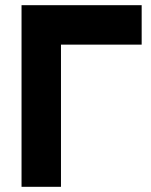

<svg xmlns="http://www.w3.org/2000/svg" viewBox="-20 -720 581 740"><path d="M63 0H215V-548H526V-700H63Z"/></svg>

Font: Unageo
Style: ExtraBold
Weight: 800
Designer: Richard Sepsi
Foundry: Richard Sepsi
Version: Version 2.000